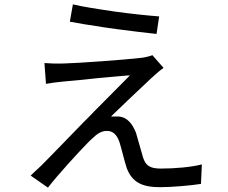

<svg xmlns="http://www.w3.org/2000/svg" viewBox="-20 -813 1040 877"><path d="M707 -738C655 -742 577 -750 498 -761L487 -763C423 -772 360 -782 313 -793L299 -714C341 -706 389 -698 439 -691L449 -689C451 -689 453 -689 455 -688L465 -687C469 -686 472 -686 476 -685L487 -684C492 -683 497 -682 502 -682L513 -680C581 -671 647 -663 695 -658L707 -738ZM400 -179C423 -201 441 -215 469 -215C496 -215 514 -198 526 -163C535 -134 549 -75 559 -45C584 21 631 42 711 42C765 42 856 34 898 27L902 -62C856 -50 781 -43 715 -43C664 -43 645 -57 633 -95C623 -128 610 -178 601 -207C584 -248 562 -277 523 -281C512 -281 497 -280 487 -281C524 -317 631 -419 669 -454C681 -465 708 -490 727 -503L676 -561C667 -557 644 -551 627 -549C552 -540 328 -524 271 -523C239 -522 206 -523 183 -525L190 -430C212 -434 241 -438 274 -441C308 -444 372 -450 436 -457L448 -458C495 -462 541 -467 573 -469L568 -463C532 -427 477 -371 419 -313L410 -304C404 -298 399 -292 393 -286L380 -273C377 -270 374 -267 371 -264L362 -255C274 -164 191 -79 169 -57C149 -39 132 -22 120 -11L199 44C248 -19 338 -117 384 -164L389 -169C393 -173 397 -176 400 -179Z"/></svg>

Font: Glow Sans SC Normal Book
Style: Regular
Weight: 500
Designer: Ryoko NISHIZUKA (kana, bopomofo & ideographs); Paul D. Hunt (Latin, Greek & Cyrillic); Sandoll Communications, Soo-young
Version: Version 0.93